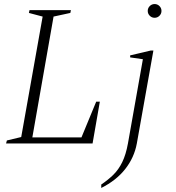

<svg xmlns="http://www.w3.org/2000/svg" viewBox="-20 -710 869 950"><path d="M10 0 14 -15 85 -32 191 -628 123 -646 126 -660H331L328 -646L245 -628L140 -30H383L456 -207H474L438 0ZM745 -622Q731 -622 721 -632Q711 -642 711 -656Q711 -670 721 -680Q731 -690 745 -690Q759 -690 769 -680Q779 -670 779 -656Q779 -642 769 -632Q759 -622 745 -622ZM481 220V203Q515 180 541 154.5Q567 129 585 92Q603 55 613 0L687 -417L624 -426V-436L726 -460H739L657 0Q644 70 599.5 126.5Q555 183 481 220Z"/></svg>

Font: Spectral ExtraLight
Style: Italic
Weight: 275
Italic angle: -10°
Designer: Jean-Baptiste Levee
Foundry: Production Type
Version: Version 2.001